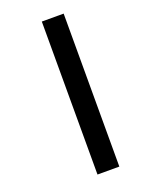

<svg xmlns="http://www.w3.org/2000/svg" viewBox="-205 -1105 1077 1376"><g transform="rotate(-20 333.5 -416.5)"><path d="M458.3 -1000V166.7H291.7V-1000Z"/></g></svg>

Font: TypoPRO Monoid
Style: Bold
Weight: 700
Width: 4
Monospace: yes
Designer: Andreas Larsen (@larsenwork)
Version: Version 0.61